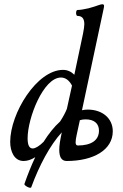

<svg xmlns="http://www.w3.org/2000/svg" viewBox="-20 -745 578 904"><path d="M127 137C165 33 216 -62 271 -122C263 -85 259 -60 259 -40C259 -8 268 13 294 13C420 13 511 -39 511 -127C511 -187 463 -229 393 -229C384 -229 375 -228 366 -226L468 -704C469 -709 470 -713 470 -718C470 -722 467 -725 462 -725C459 -725 453 -724 445 -721C434 -717 413 -710 397 -706C378 -702 360 -698 345 -698C336 -698 336 -670 345 -670C367 -670 377 -657 377 -631C377 -622 375 -608 371 -587L330 -393C315 -408 297 -416 277 -416C153 -416 28 -211 28 -77C28 -32 47 13 91 13C109 13 127 7 146 -5C127 35 110 78 95 121C92 128 123 145 127 137ZM134 -46C118 -46 110 -62 110 -94C110 -189 184 -380 267 -380C288 -380 306 -367 319 -342L295 -233C289 -217 278 -196 263 -173C235 -148 209 -115 185 -77C166 -58 147 -46 134 -46ZM336 -75C336 -83 338 -97 341 -110L356 -179C365 -182 374 -183 383 -183C425 -183 446 -162 446 -130C446 -84 409 -60 346 -60C339 -60 336 -66 336 -75Z"/></svg>

Font: Junicode Two Beta SemiCondensed Medium
Style: Italic
Weight: 500
Width: 4
Italic angle: -10°
Version: Version 1.063